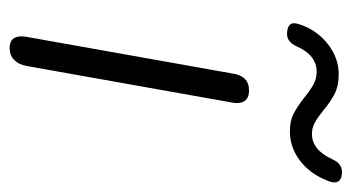

<svg xmlns="http://www.w3.org/2000/svg" viewBox="-190 -548 748 409"><g transform="rotate(90 184.5 -344.0)"><path d="M58 -15Q58 -22 59 -26L137 -464Q142 -500 173 -500Q200 -500 200 -474Q200 -468 199 -464L121 -26Q118 -9 108 0.5Q98 10 83 10Q58 10 58 -15ZM30 -596Q30 -602 35 -615Q48 -648 76.5 -669.5Q105 -691 139 -691Q163 -691 180 -682.5Q197 -674 216 -658Q231 -646 242 -640Q253 -634 266 -634Q300 -634 320 -678Q329 -698 347 -698Q353 -698 356 -697Q369 -694 369 -682Q369 -674 364 -664Q350 -629 322 -608Q294 -587 260 -587Q238 -587 222.5 -595Q207 -603 188 -618Q172 -631 160 -637.5Q148 -644 133 -644Q98 -644 79 -601Q70 -581 53 -581Q47 -581 43 -582Q30 -585 30 -596Z"/></g></svg>

Font: Kodchasan Light
Style: Italic
Weight: 300
Italic angle: -10°
Version: Version 1.000; ttfautohint (v1.6)